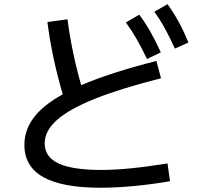

<svg xmlns="http://www.w3.org/2000/svg" viewBox="-20 -838 978 896"><path d="M93.8 -162.1Q93.8 -231 137.5 -289.1Q181.2 -347.2 272.9 -397.9Q222.7 -567.4 201.2 -735.4L294.9 -748Q314.5 -596.7 358.9 -440.4Q492.2 -498 710 -553.7L731.4 -472.7Q542 -424.8 422.6 -377Q303.2 -329.1 245.8 -278.1Q188.5 -227.1 188.5 -168.9Q188.5 -105 253.7 -75Q318.8 -44.9 452.1 -44.9Q513.2 -44.9 586.4 -52Q659.7 -59.1 761.7 -75.2L773.4 7.8Q593.3 38.1 447.3 38.1Q271.5 38.1 182.6 -11.2Q93.8 -60.5 93.8 -162.1ZM567.4 -733.4 629.9 -769.5Q658.7 -731 681.9 -689.9Q705.1 -648.9 730.5 -593.8L666 -562.5Q641.1 -614.7 617.9 -655.3Q594.7 -695.8 567.4 -733.4ZM700.2 -783.2 761.7 -818.4Q791.5 -777.3 814.7 -734.6Q837.9 -691.9 859.4 -639.6L795.9 -611.3Q771.5 -665.5 749.3 -705.8Q727.1 -746.1 700.2 -783.2Z"/></svg>

Font: Pretendard JP Medium
Style: Regular
Weight: 500
Designer: Base glyphs from Inter by Rasmus Andersson; Hangeul glyphs from Noto Sans CJK(Source Han Sans) by Jang Soo-young and Kan
Foundry: Kil Hyung-jin
Version: Version 1.309